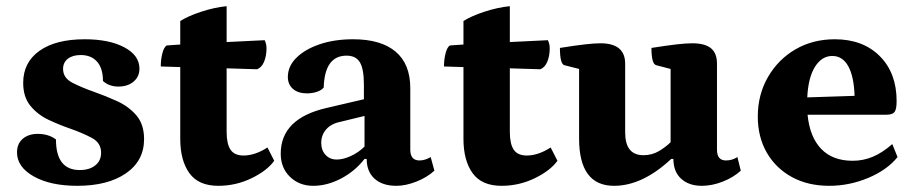

<svg xmlns="http://www.w3.org/2000/svg" viewBox="-20 -589 2960 621"><path d="M230 12Q143 12 89 -18.5Q35 -49 35 -96Q35 -124 53.5 -140Q72 -156 102 -156Q137 -156 161 -138Q161 -39 238 -39Q269 -39 288 -54Q307 -69 307 -95Q307 -127 277 -143Q247 -159 207 -173Q172 -185 137 -201.5Q102 -218 78.5 -246.5Q55 -275 55 -321Q55 -387 107.5 -424.5Q160 -462 254 -462Q333 -462 382 -436Q431 -410 431 -367Q431 -341 412 -325Q393 -309 363 -309Q333 -309 313 -327Q313 -368 294 -389.5Q275 -411 241 -411Q215 -411 199.5 -399Q184 -387 184 -366Q184 -337 214 -321.5Q244 -306 284 -292Q321 -279 358.5 -262Q396 -245 421 -216Q446 -187 446 -139Q446 -69 387.5 -28.5Q329 12 230 12Z M686 12Q622 12 592.5 -29Q563 -70 563 -140V-372L500 -374Q500 -396 505 -416Q510 -436 519 -442L563 -445V-521Q588 -537 630.5 -551Q673 -565 713 -569V-453L836 -459Q842 -447 842 -433Q842 -408 834 -389Q826 -370 811 -365L713 -368V-162Q713 -124 725.5 -105Q738 -86 768 -86Q786 -86 805.5 -92.5Q825 -99 845 -112L867 -69Q844 -37 793.5 -12.5Q743 12 686 12Z M993 12Q948 12 918 -17Q888 -46 888 -92Q888 -206 1037 -240L1157 -268V-315Q1157 -366 1144 -387.5Q1131 -409 1101 -409Q1030 -409 1027 -306Q1020 -297 1005 -292Q990 -287 973 -287Q944 -287 927.5 -301.5Q911 -316 911 -340Q911 -375 939 -402.5Q967 -430 1014.5 -446Q1062 -462 1122 -462Q1212 -462 1259.5 -422Q1307 -382 1307 -304V-105Q1307 -70 1337 -70Q1347 -70 1357 -73.5Q1367 -77 1373 -81L1385 -37Q1361 -15 1326.5 -1.5Q1292 12 1262 12Q1217 12 1191.5 -11Q1166 -34 1166 -75H1159Q1128 -35 1083 -11.5Q1038 12 993 12ZM1069 -73Q1090 -73 1115 -84.5Q1140 -96 1159 -115V-214L1081 -195Q1051 -189 1035 -170.5Q1019 -152 1019 -127Q1019 -103 1033 -88Q1047 -73 1069 -73Z M1602 12Q1538 12 1508.5 -29Q1479 -70 1479 -140V-372L1416 -374Q1416 -396 1421 -416Q1426 -436 1435 -442L1479 -445V-521Q1504 -537 1546.5 -551Q1589 -565 1629 -569V-453L1752 -459Q1758 -447 1758 -433Q1758 -408 1750 -389Q1742 -370 1727 -365L1629 -368V-162Q1629 -124 1641.5 -105Q1654 -86 1684 -86Q1702 -86 1721.5 -92.5Q1741 -99 1761 -112L1783 -69Q1760 -37 1709.5 -12.5Q1659 12 1602 12Z M1966 12Q1853 12 1853 -141V-366L1806 -378Q1791 -381 1791 -434Q1841 -442 1872 -445.5Q1903 -449 1922 -449Q2002 -449 2002 -383V-161Q2002 -87 2061 -87Q2089 -87 2111.5 -100.5Q2134 -114 2149 -129V-366L2103 -378Q2087 -381 2087 -434Q2138 -442 2168.5 -445.5Q2199 -449 2219 -449Q2260 -449 2279.5 -433Q2299 -417 2299 -383V-105Q2299 -70 2328 -70Q2348 -70 2365 -81L2376 -37Q2352 -15 2317.5 -1.5Q2283 12 2250 12Q2208 12 2183 -11Q2158 -34 2158 -75H2151Q2058 12 1966 12Z M2662 12Q2593 12 2541 -16.5Q2489 -45 2460 -95.5Q2431 -146 2431 -212Q2431 -283 2464 -340Q2497 -397 2553 -429.5Q2609 -462 2680 -462Q2771 -462 2825.5 -407.5Q2880 -353 2880 -262Q2880 -235 2873 -226.5Q2866 -218 2848 -218H2592Q2599 -146 2636 -107.5Q2673 -69 2738 -69Q2772 -69 2803 -82Q2834 -95 2866 -123L2883 -81Q2849 -39 2788 -13.5Q2727 12 2662 12ZM2672 -408Q2638 -408 2616 -373Q2594 -338 2591 -274L2744 -279Q2742 -342 2723.5 -375Q2705 -408 2672 -408Z"/></svg>

Font: Petrona ExtraBold
Style: Regular
Weight: 800
Designer: Ringo R. Seeber
Foundry: Ringo R. Seeber
Version: Version 2.001; ttfautohint (v1.8.3)